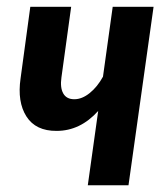

<svg xmlns="http://www.w3.org/2000/svg" viewBox="-20 -549 494 569"><path d="M435.1 -528.8 360.8 0H240.2L271 -220.2Q217.8 -161.1 147.9 -161.1Q85.9 -160.6 58.3 -203.9Q30.8 -247.1 41 -316.9L69.8 -528.8H190.9L162.1 -319.8Q157.7 -289.1 167.5 -272Q177.2 -254.9 200.2 -254.9Q223.1 -254.9 245.8 -273.2Q268.6 -291.5 285.2 -321.8L314 -528.8Z"/></svg>

Font: Fira Sans Compressed Medium
Style: Italic
Weight: 500
Width: 3
Italic angle: -8°
Designer: Carrois Corporate & Edenspiekermann AG
Foundry: Carrois Corporate GbR & Edenspiekermann AG
Version: Version 4.203;PS 004.203;hotconv 1.0.88;makeotf.lib2.5.64775